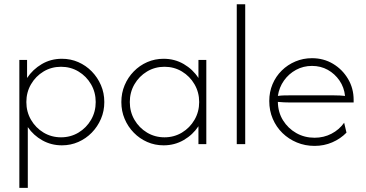

<svg xmlns="http://www.w3.org/2000/svg" viewBox="-20 -687 1745 915"><path d="M72.2 208.3V-401.4H109V-315.3Q136.1 -356.2 179.2 -381.6Q222.2 -406.9 275 -406.9Q316.7 -406.9 353.1 -391Q389.6 -375 417.4 -346.5Q445.1 -318.1 461.1 -280.9Q477.1 -243.8 477.1 -200.7Q477.1 -157.6 461.1 -120.5Q445.1 -83.3 417.4 -54.9Q389.6 -26.4 353.1 -10.4Q316.7 5.6 275 5.6Q224.3 5.6 181.9 -18.1Q139.6 -41.7 112.5 -81.2V208.3ZM270.8 -32.6Q316.7 -32.6 354.2 -55.2Q391.7 -77.8 413.9 -116Q436.1 -154.2 436.1 -200.7Q436.1 -247.2 413.9 -285.4Q391.7 -323.6 354.2 -346.2Q316.7 -368.8 270.8 -368.8Q225 -368.8 187.5 -346.2Q150 -323.6 127.8 -285.4Q105.6 -247.2 105.6 -200.7Q105.6 -154.2 127.8 -116Q150 -77.8 187.5 -55.2Q225 -32.6 270.8 -32.6Z M759.7 5.6Q718.1 5.6 681.6 -10.4Q645.1 -26.4 617.4 -54.9Q589.6 -83.3 574 -120.5Q558.3 -157.6 558.3 -200.7Q558.3 -243.8 574 -280.9Q589.6 -318.1 617.4 -346.5Q645.1 -375 681.6 -391Q718.1 -406.9 759.7 -406.9Q812.5 -406.9 855.9 -381.6Q899.3 -356.2 925.7 -315.3V-401.4H963.2V0H925.7V-85.4Q899.3 -45.1 855.9 -19.8Q812.5 5.6 759.7 5.6ZM763.9 -32.6Q809.7 -32.6 847.2 -55.2Q884.7 -77.8 906.9 -116Q929.2 -154.2 929.2 -200.7Q929.2 -247.2 906.9 -285.4Q884.7 -323.6 847.2 -346.2Q809.7 -368.8 763.9 -368.8Q718.1 -368.8 680.6 -346.2Q643.1 -323.6 620.8 -285.4Q598.6 -247.2 598.6 -200.7Q598.6 -154.2 620.8 -116Q643.1 -77.8 680.6 -55.2Q718.1 -32.6 763.9 -32.6Z M1108.3 0V-666.7H1148.6V0Z M1479.2 8.3Q1434 8.3 1394.8 -8Q1355.6 -24.3 1326 -53.1Q1296.5 -81.9 1279.9 -120.8Q1263.2 -159.7 1263.2 -205.6Q1263.2 -248.6 1278.8 -285.8Q1294.4 -322.9 1322.6 -350.7Q1350.7 -378.5 1387.8 -394.1Q1425 -409.7 1466.7 -409.7Q1522.2 -409.7 1567 -383Q1611.8 -356.2 1638.5 -311.1Q1665.3 -266 1665.3 -211.1V-198.6H1363.2Q1348.6 -198.6 1333.7 -199.3Q1318.8 -200 1304.2 -201.4Q1304.9 -152.1 1328.8 -113.5Q1352.8 -75 1392 -52.8Q1431.2 -30.6 1479.2 -30.6Q1522.9 -30.6 1559.7 -49.7Q1596.5 -68.8 1620.1 -102.1L1631.2 -54.9Q1602.8 -25.7 1563.5 -8.7Q1524.3 8.3 1479.2 8.3ZM1304.2 -229.9Q1318.8 -231.9 1333.7 -232.3Q1348.6 -232.6 1363.2 -232.6H1569.4Q1586.8 -232.6 1599.7 -231.9Q1612.5 -231.2 1624.3 -229.9Q1620.1 -270.8 1597.9 -303.1Q1575.7 -335.4 1542 -354.2Q1508.3 -372.9 1466.7 -372.9Q1425.7 -372.9 1391 -354.2Q1356.2 -335.4 1333.3 -303.1Q1310.4 -270.8 1304.2 -229.9Z"/></svg>

Font: Afacad Flux ExtraLight
Style: Regular
Weight: 250
Designer: Kristian Moeller
Foundry: Dicotype
Version: Version 1.100